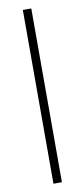

<svg xmlns="http://www.w3.org/2000/svg" viewBox="-88 -794 363 827"><g transform="rotate(-10 94.0 -380.0)"><path d="M113 0V-760H76V0Z"/></g></svg>

Font: Noto Sans Myanmar UI Condensed ExtraLight
Style: Regular
Weight: 200
Width: 3
Designer: Monotype Design Team
Foundry: Monotype Imaging Inc.
Version: Version 2.103